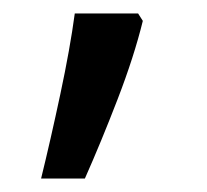

<svg xmlns="http://www.w3.org/2000/svg" viewBox="-20 -136 308 285"><path d="M192 -105Q179 -52 154.5 11.5Q130 75 106 129H41Q55 72 69.5 4Q84 -64 91 -116H185Z"/></svg>

Font: Noto Sans Yi
Style: Regular
Weight: 400
Designer: Monotype Design Team
Foundry: Monotype Imaging Inc.
Version: Version 2.002; ttfautohint (v1.8.4.7-5d5b)